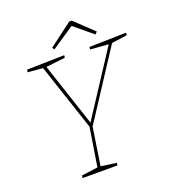

<svg xmlns="http://www.w3.org/2000/svg" viewBox="-153 -977 979 1091"><g transform="rotate(-20 336.5 -431.0)"><path d="M671 -677 578 -664 312 -256 277 -28 371 -15 369 0H158L160 -15L258 -28L295 -261L161 -664L70 -672L73 -687L299 -692L297 -677L181 -664L308 -281L558 -664L448 -672L450 -687L673 -692ZM406 -862 519 -755 506 -742 395 -834 258 -742 249 -755 391 -862Z"/></g></svg>

Font: Bitter Pro Thin
Style: Italic
Weight: 250
Italic angle: -9°
Designer: Sol Matas, and Bitter project Authors
Foundry: Sol Matas
Version: Version 1.010